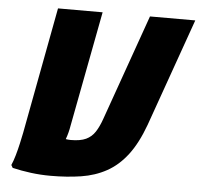

<svg xmlns="http://www.w3.org/2000/svg" viewBox="-52 -774 872 836"><g transform="rotate(5 384.0 -355.5)"><path d="M25 -23Q33 -41 40.5 -67Q48 -93 54 -120Q60 -147 64 -167L168 -720H363L267 -216Q262 -185 251.5 -156.5Q241 -128 232 -113L210 -172Q233 -159 247.5 -156.5Q262 -154 273 -154Q315 -154 339.5 -165.5Q364 -177 379 -200Q394 -223 406 -257L570 -720H768L601 -249Q571 -167 532 -116Q493 -65 443 -37.5Q393 -10 332 -0.5Q271 9 199 9Q155 9 112.5 3.5Q70 -2 32 -11Z"/></g></svg>

Font: Kufam ExtraBold
Style: Italic
Weight: 800
Italic angle: -11°
Designer: Artur Schmal
Foundry: Original Type
Version: Version 1.301; ttfautohint (v1.8.3)